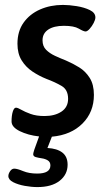

<svg xmlns="http://www.w3.org/2000/svg" viewBox="-20 -550 453 781"><path d="M132 211Q108 211 80.5 206Q53 201 33.5 191Q14 181 14 166Q14 157 21 146.5Q28 136 38 136Q50 136 74 146Q98 156 131 156Q185 156 185 123Q185 109 174.5 102.5Q164 96 150 94Q136 92 125.5 89Q115 86 115 77Q115 73 120 57.5Q125 42 139 5Q94 0 60.5 -16.5Q27 -33 27 -56Q27 -80 32 -96Q37 -112 45 -112Q52 -112 66.5 -103.5Q81 -95 104.5 -86.5Q128 -78 161 -78Q203 -78 230 -96Q257 -114 257 -148Q257 -185 230.5 -200.5Q204 -216 169 -229Q139 -241 112 -259Q85 -277 68 -304.5Q51 -332 51 -372Q51 -423 76 -458Q101 -493 143 -511.5Q185 -530 236 -530Q261 -530 292 -525Q323 -520 345.5 -509Q368 -498 368 -479Q368 -470 361 -456.5Q354 -443 344.5 -432.5Q335 -422 328 -422Q320 -422 300.5 -433.5Q281 -445 240 -445Q199 -445 176 -429.5Q153 -414 153 -386Q153 -362 167.5 -347.5Q182 -333 203.5 -323Q225 -313 248 -304Q276 -292 302 -276Q328 -260 345 -233Q362 -206 362 -164Q362 -94 315.5 -47.5Q269 -1 191 6L173 52Q212 54 233.5 70.5Q255 87 255 120Q255 160 222.5 185.5Q190 211 132 211Z"/></svg>

Font: Asap Medium
Style: Italic
Weight: 500
Italic angle: -6°
Designer: Pablo Cosgaya
Foundry: Omnibus-Type
Version: Version 3.001; ttfautohint (v1.8.3)